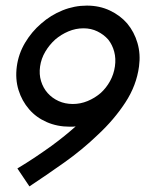

<svg xmlns="http://www.w3.org/2000/svg" viewBox="-20 -656 565 685"><path d="M390 -419Q386 -391 372.5 -366.5Q359 -342 339 -324Q318 -306 292.5 -295.5Q267 -285 240 -285Q212 -285 189 -295.5Q166 -306 150 -324Q134 -342 126.5 -366.5Q119 -391 123 -419Q127 -447 141.5 -471.5Q156 -496 177 -515Q198 -533 224 -544Q250 -555 278 -555Q305 -555 327.5 -544Q350 -533 366 -515Q381 -496 387.5 -471.5Q394 -447 390 -419ZM476 -419Q482 -463 470.5 -502.5Q459 -542 434 -572Q409 -601 372 -618.5Q335 -636 290 -636Q245 -636 203 -619Q161 -602 127 -572Q93 -543 69.5 -503.5Q46 -464 40 -419Q34 -374 46 -335Q58 -296 84 -266Q109 -237 146.5 -220.5Q184 -204 229 -204Q234 -204 239.5 -204Q245 -204 250 -205Q232 -189 210.5 -171.5Q189 -154 163 -135Q138 -117 107.5 -96.5Q77 -76 42 -55Q53 -39 63.5 -23Q74 -7 85 9Q144 -30 209 -76Q274 -122 330 -176Q387 -229 427 -290Q467 -351 476 -419Z"/></svg>

Font: Josefin Slab Thin
Style: Bold Italic
Weight: 700
Italic angle: -12°
Version: Version 2.000